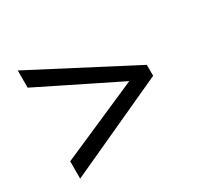

<svg xmlns="http://www.w3.org/2000/svg" viewBox="-113 -700 778 756"><g transform="rotate(-30 275.5 -322.0)"><path d="M49.8 -155.3 409.2 -312.5 49.8 -490.2V-568.4L501 -333.5V-283.7L49.8 -76.7Z"/></g></svg>

Font: NotoSans
Style: Regular
Weight: 400
Designer: Monotype Design team
Foundry: Monotype Imaging Inc.
Version: Version 1.04; ttfautohint (v1.4.1)